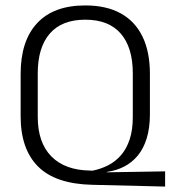

<svg xmlns="http://www.w3.org/2000/svg" viewBox="-20 -670 628 707"><path d="M588 -39V17L320 10.5Q184.5 7.5 120.2 -56.8Q56 -121 56 -241.5V-398Q56 -519.5 116.8 -584.8Q177.5 -650 294 -650Q371.5 -650 424.5 -620.8Q477.5 -591.5 504.8 -535.2Q532 -479 532 -398V-249.5Q532 -198.5 520.2 -160.5Q508.5 -122.5 487.2 -97Q466 -71.5 437.5 -56.8Q409 -42 376 -37.5L372 -35.5ZM310.5 -42 320.5 -41.5Q351 -47.5 378 -61.2Q405 -75 425.5 -98.5Q446 -122 457.5 -156.8Q469 -191.5 469 -239V-400Q469 -495 424.8 -546.2Q380.5 -597.5 294 -597.5Q207.5 -597.5 163.2 -546.2Q119 -495 119 -400V-239.5Q119 -145 169 -94.2Q219 -43.5 310.5 -42Z"/></svg>

Font: Anek Malayalam Medium Light
Style: Regular
Weight: 300
Version: Version 1.003